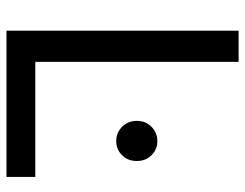

<svg xmlns="http://www.w3.org/2000/svg" viewBox="-100 -640 740 579"><g transform="rotate(90 269.5 -350.0)"><path d="M72 -700V0H513V-87H166V-700ZM362 -348.5C374 -336.8 388.3 -331 405 -331C421.7 -331 435.8 -336.8 447.5 -348.5C459.2 -360.2 465 -375 465 -393C465 -411 459.2 -425.8 447.5 -437.5C435.8 -449.2 421.7 -455 405 -455C388.3 -455 374 -449.2 362 -437.5C350 -425.8 344 -411 344 -393C344 -375 350 -360.2 362 -348.5Z"/></g></svg>

Font: Rookery
Style: Regular
Weight: 400
Designer: Ryan Kimball / Julieta Ulanovsky
Foundry: Motorola Mobility LLC.
Version: Version 1.0